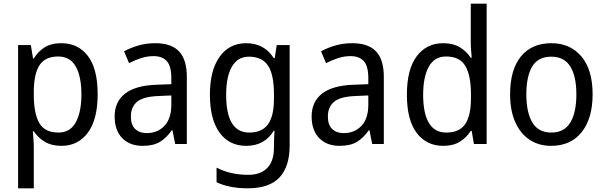

<svg xmlns="http://www.w3.org/2000/svg" viewBox="-20 -780 3279 1040"><path d="M312 -546Q403 -546 456 -477Q509 -408 509 -269Q509 -133 456 -61.5Q403 10 313 10Q259 10 222 -12.5Q185 -35 163 -69H158Q159 -51 161 -28Q163 -5 163 13V240H78V-536H147L159 -463H163Q186 -501 221.5 -523.5Q257 -546 312 -546ZM295 -474Q225 -474 194.5 -427.5Q164 -381 163 -286V-268Q163 -166 192.5 -114Q222 -62 297 -62Q360 -62 390.5 -117.5Q421 -173 421 -269Q421 -365 390.5 -419.5Q360 -474 295 -474Z M820 -546Q909 -546 950.5 -501Q992 -456 992 -364V0H929L914 -75H911Q881 -32 845.5 -11Q810 10 752 10Q683 10 642 -32Q601 -74 601 -149Q601 -229 657.5 -273Q714 -317 828 -321L908 -324V-357Q908 -422 883.5 -449Q859 -476 812 -476Q777 -476 743.5 -465Q710 -454 679 -438L652 -502Q686 -521 729 -533.5Q772 -546 820 -546ZM840 -260Q757 -257 723 -229Q689 -201 689 -149Q689 -103 712.5 -81Q736 -59 775 -59Q833 -59 870.5 -98Q908 -137 908 -213V-263Z M1314 -546Q1361 -546 1398.5 -526.5Q1436 -507 1463 -465H1468L1479 -536H1549V8Q1549 122 1494 181Q1439 240 1322 240Q1222 240 1153 207V128Q1228 167 1325 167Q1391 167 1427.5 130Q1464 93 1464 19V0Q1464 -14 1465 -36Q1466 -58 1467 -72H1463Q1413 10 1314 10Q1221 10 1169 -62Q1117 -134 1117 -267Q1117 -399 1169.5 -472.5Q1222 -546 1314 -546ZM1328 -473Q1268 -473 1236.5 -419.5Q1205 -366 1205 -266Q1205 -62 1330 -62Q1399 -62 1431.5 -106.5Q1464 -151 1464 -246V-268Q1464 -377 1431.5 -425Q1399 -473 1328 -473Z M1887 -546Q1976 -546 2017.5 -501Q2059 -456 2059 -364V0H1996L1981 -75H1978Q1948 -32 1912.5 -11Q1877 10 1819 10Q1750 10 1709 -32Q1668 -74 1668 -149Q1668 -229 1724.5 -273Q1781 -317 1895 -321L1975 -324V-357Q1975 -422 1950.5 -449Q1926 -476 1879 -476Q1844 -476 1810.5 -465Q1777 -454 1746 -438L1719 -502Q1753 -521 1796 -533.5Q1839 -546 1887 -546ZM1907 -260Q1824 -257 1790 -229Q1756 -201 1756 -149Q1756 -103 1779.5 -81Q1803 -59 1842 -59Q1900 -59 1937.5 -98Q1975 -137 1975 -213V-263Z M2381 10Q2290 10 2237 -60Q2184 -130 2184 -267Q2184 -404 2237 -475Q2290 -546 2381 -546Q2434 -546 2470.5 -524Q2507 -502 2530 -467H2535Q2534 -484 2532 -506.5Q2530 -529 2530 -545V-760H2616V0H2547L2535 -71H2530Q2507 -35 2471 -12.5Q2435 10 2381 10ZM2397 -62Q2469 -62 2500 -108Q2531 -154 2531 -248V-269Q2531 -370 2501 -422Q2471 -474 2396 -474Q2333 -474 2302.5 -418.5Q2272 -363 2272 -266Q2272 -167 2303 -114.5Q2334 -62 2397 -62Z M3190 -269Q3190 -139 3131 -64.5Q3072 10 2965 10Q2898 10 2848 -23.5Q2798 -57 2770.5 -119.5Q2743 -182 2743 -269Q2743 -402 2801.5 -474Q2860 -546 2967 -546Q3068 -546 3129 -474.5Q3190 -403 3190 -269ZM2831 -269Q2831 -171 2863.5 -116.5Q2896 -62 2967 -62Q3036 -62 3069 -116Q3102 -170 3102 -269Q3102 -367 3069 -420Q3036 -473 2966 -473Q2895 -473 2863 -420Q2831 -367 2831 -269Z"/></svg>

Font: Noto Sans Kannada SemiCondensed
Style: Regular
Weight: 400
Width: 4
Designer: Jelle Bosma - Monotype Design Team
Foundry: Monotype Imaging Inc.
Version: Version 2.005; ttfautohint (v1.8.4.7-5d5b)